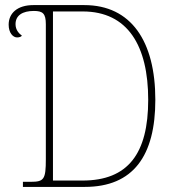

<svg xmlns="http://www.w3.org/2000/svg" viewBox="-20 -734 685 754"><path d="M70 0H313C504 0 590 -123 590 -342C590 -572 495 -714 311 -714H111C48 -714 14 -682 14 -637C14 -605 31 -587 47 -587C57 -587 63 -590 66 -594C55 -602 41 -616 41 -639C41 -674 69 -691 113 -691C148 -691 160 -681 160 -639V-109C160 -30 153 -20 101 -20H70ZM304 -25H188V-689H305C482 -689 562 -554 562 -342C562 -131 483 -25 304 -25Z"/></svg>

Font: Noto Serif SemiCondensed Thin
Style: Regular
Weight: 100
Width: 4
Designer: Monotype Design Team
Foundry: Monotype Imaging Inc.
Version: Version 2.015